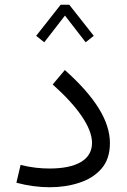

<svg xmlns="http://www.w3.org/2000/svg" viewBox="-20 -787 535 811"><path d="M132.8 -635.7 167 -608.4 254.4 -721.2 341.8 -608.4 376 -635.7 272.5 -767.1H236.3ZM444.3 -182.6C444.3 -277.8 380.4 -378.4 253.9 -491.2L202.6 -430.2C309.6 -334.5 368.7 -249 368.7 -183.1C368.7 -111.3 301.3 -75.2 189.5 -75.2C151.9 -75.2 112.3 -79.1 66.9 -90.3L49.3 -15.1C98.6 -2 146 3.9 190.4 3.9C234.9 3.9 276.4 -2.4 314.9 -15.1C353.5 -27.3 384.8 -47.4 408.7 -74.7C432.6 -102.1 444.3 -138.2 444.3 -182.6Z"/></svg>

Font: Estedad Regular
Style: Regular
Weight: 400
Designer: Amin Abedi
Version: Version 7.3